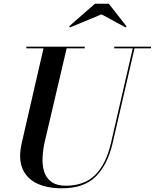

<svg xmlns="http://www.w3.org/2000/svg" viewBox="-20 -1002 836 1037"><path d="M528 -924.5 358.5 -854 353 -859.5 493 -982H567.5L663.5 -859.5L658.5 -854ZM122.5 -750H437.5V-741H340L222.5 -240Q211.5 -193 209.8 -149.8Q208 -106.5 219.5 -72.5Q231 -38.5 259 -18.8Q287 1 335.5 1Q436 1 494.8 -57.8Q553.5 -116.5 579.5 -230L697 -741H597V-750H795.5V-741H706.5L588.5 -230Q561.5 -112.5 497.5 -48.8Q433.5 15 315 15Q233.5 15 178 -12Q122.5 -39 100.5 -93.5Q78.5 -148 97.5 -230L215 -741H122.5Z"/></svg>

Font: Bodoni* 24pt Medium
Style: Italic
Weight: 500
Italic angle: -13°
Version: Version 2.3